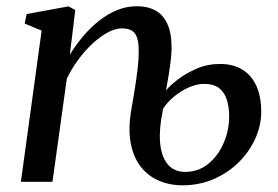

<svg xmlns="http://www.w3.org/2000/svg" viewBox="-20 -570 872 602"><path d="M199 -398.5Q217.5 -429 240.8 -456.5Q264 -484 291 -505.2Q318 -526.5 347.8 -538.5Q377.5 -550.5 409 -550.5Q443 -550.5 467.2 -537.2Q491.5 -524 504.8 -495Q518 -466 518 -419.5Q518 -405 515.5 -382.2Q513 -359.5 508.8 -334.5Q504.5 -309.5 500.5 -286.5Q513 -302 538.2 -321.2Q563.5 -340.5 597.2 -355Q631 -369.5 669.5 -369.5Q711 -369.5 739.8 -351.8Q768.5 -334 783.8 -300.8Q799 -267.5 799 -219.5Q799 -176 780 -134.5Q761 -93 727.5 -60.2Q694 -27.5 649.2 -8.2Q604.5 11 552.5 11Q511.5 11 477.5 -3.8Q443.5 -18.5 420.8 -48Q398 -77.5 389.8 -121.8Q381.5 -166 391.5 -224.5Q396.5 -254 402 -287Q407.5 -320 411.2 -352Q415 -384 415 -408.5Q415 -436 409.8 -451.8Q404.5 -467.5 393 -474.2Q381.5 -481 362 -481Q341.5 -481 317.8 -468.2Q294 -455.5 270.2 -433.5Q246.5 -411.5 225.5 -383Q204.5 -354.5 189.5 -323.5L144.5 0H45.5L110.5 -474L57.5 -496L63.5 -526L195 -550L216 -538.5ZM485 -193.5Q477.5 -140.5 484.5 -104.2Q491.5 -68 511 -49.5Q530.5 -31 560.5 -31Q602 -31 633 -56.2Q664 -81.5 681.2 -121.5Q698.5 -161.5 698.5 -205.5Q698.5 -233.5 691.5 -256.5Q684.5 -279.5 667.5 -293.2Q650.5 -307 620 -307Q597 -307 572 -296Q547 -285 525.8 -267.2Q504.5 -249.5 491.5 -229.5Z"/></svg>

Font: Merriweather 60pt
Style: Italic
Weight: 400
Italic angle: -7.8°
Version: Version 2.101